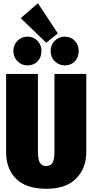

<svg xmlns="http://www.w3.org/2000/svg" viewBox="-20 -1156 575 1195"><path d="M517 -210Q517 -109 454 -45Q391 19 268 19Q144 19 81 -42.5Q18 -104 18 -210V-696H216V-216Q216 -166 227.5 -144.5Q239 -123 268 -123Q297 -123 308 -145Q319 -167 319 -216V-696H517ZM216 -1136 340 -948 268 -890 109 -1043ZM238 -839Q238 -800 214 -774.5Q190 -749 151 -749Q114 -749 88.5 -775Q63 -801 63 -839Q63 -876 88.5 -902Q114 -928 151 -928Q189 -928 213.5 -902Q238 -876 238 -839ZM470 -839Q470 -800 446 -774.5Q422 -749 383 -749Q346 -749 320.5 -775Q295 -801 295 -839Q295 -876 320.5 -902Q346 -928 383 -928Q421 -928 445.5 -902Q470 -876 470 -839Z"/></svg>

Font: Fira Sans Extra Condensed Black
Style: Regular
Weight: 900
Width: 1
Designer: Carrois Corporate & Edenspiekermann AG
Foundry: Carrois Corporate GbR & Edenspiekermann AG
Version: Version 4.203